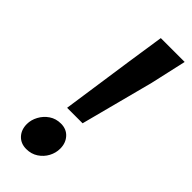

<svg xmlns="http://www.w3.org/2000/svg" viewBox="-233 -738 788 788"><g transform="rotate(45 160.5 -344.5)"><path d="M111.6 -226.4 157.6 -543.7 181.3 -700.6H319.7L284.5 -543.7L201.5 -226.4ZM112.6 12Q80.7 12 61.2 -8.9Q41.8 -29.9 41.8 -62.5Q41.8 -86.7 54.4 -109.9Q67 -133.2 88.8 -148Q110.7 -162.9 139.8 -162.9Q171.9 -162.9 191.1 -141.5Q210.3 -120.2 210.3 -88Q210.3 -63 198.2 -40.3Q186.1 -17.5 163.9 -2.7Q141.7 12 112.6 12Z"/></g></svg>

Font: Source Sans Variable
Style: Italic
Weight: 200
Italic angle: -11°
Designer: Paul D. Hunt
Foundry: Adobe Systems Incorporated
Version: Version 3.006;hotconv 1.0.111;makeotfexe 2.5.65597